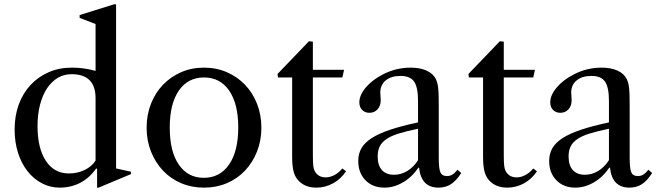

<svg xmlns="http://www.w3.org/2000/svg" viewBox="-20 -850 3013 880"><path d="M254 10C287.3 10 318.2 2.8 346.5 -11.5C374.8 -25.8 399.7 -48 421 -78L425 -76V10H432L580 -52V-63L512 -78V-830H502L345 -781V-768L418 -740V-525C382.7 -535 346.7 -540 310 -540C270.7 -540 235 -533 203 -519C171 -505 143.3 -485.5 120 -460.5C96.7 -435.5 78.7 -405.7 66 -371C53.3 -336.3 47 -298 47 -256C47 -218 52.2 -182.7 62.5 -150C72.8 -117.3 87.3 -89.2 106 -65.5C124.7 -41.8 146.7 -23.3 172 -10C197.3 3.3 224.7 10 254 10ZM296 -55C250.7 -55 215.3 -74.3 190 -113C164.7 -151.7 152 -204.7 152 -272C152 -308 155.8 -340.7 163.5 -370C171.2 -399.3 181.8 -424.3 195.5 -445C209.2 -465.7 225.5 -481.7 244.5 -493C263.5 -504.3 284.7 -510 308 -510C381.3 -510 418 -473.3 418 -400V-114C406.7 -96 390 -81.7 368 -71C346 -60.3 322 -55 296 -55Z M915 -540C877 -540 842 -533 810 -519C778 -505 750.3 -485.8 727 -461.5C703.7 -437.2 685.3 -408.2 672 -374.5C658.7 -340.8 652 -304.3 652 -265C652 -225.7 658.7 -189.2 672 -155.5C685.3 -121.8 703.7 -92.7 727 -68C750.3 -43.3 778 -24.2 810 -10.5C842 3.2 877 10 915 10C953 10 988 3.2 1020 -10.5C1052 -24.2 1079.7 -43.3 1103 -68C1126.3 -92.7 1144.7 -121.8 1158 -155.5C1171.3 -189.2 1178 -225.7 1178 -265C1178 -304.3 1171.3 -340.8 1158 -374.5C1144.7 -408.2 1126.3 -437.2 1103 -461.5C1079.7 -485.8 1052 -505 1020 -519C988 -533 953 -540 915 -540ZM758 -265C758 -337.7 771.8 -394.2 799.5 -434.5C827.2 -474.8 865.7 -495 915 -495C964.3 -495 1002.8 -474.8 1030.5 -434.5C1058.2 -394.2 1072 -338 1072 -266C1072 -193.3 1058 -136.7 1030 -96C1002 -55.3 963.3 -35 914 -35C865.3 -35 827.2 -55.2 799.5 -95.5C771.8 -135.8 758 -192.3 758 -265Z M1430 10C1457.3 10 1483 3.3 1507 -10C1531 -23.3 1550.7 -41.7 1566 -65L1549 -78C1539 -65.3 1527.2 -55.3 1513.5 -48C1499.8 -40.7 1486.3 -37 1473 -37C1450.3 -37 1433.7 -46.3 1423 -65C1419.7 -71 1417.3 -79 1416 -89C1414.7 -99 1414 -116.3 1414 -141V-495H1549L1557 -530H1414V-659L1396 -661L1252 -511L1254 -495H1319V-132C1319 -101.3 1321.5 -77.5 1326.5 -60.5C1331.5 -43.5 1340 -29.3 1352 -18C1372 0.7 1398 10 1430 10Z M1742 10C1771.3 10 1799.8 1.8 1827.5 -14.5C1855.2 -30.8 1878.7 -53.3 1898 -82L1901 -80C1907.7 -20 1937.3 10 1990 10C2011.3 10 2030.2 4.8 2046.5 -5.5C2062.8 -15.8 2078.7 -33 2094 -57L2077 -72C2068.3 -61.3 2060.3 -53.8 2053 -49.5C2045.7 -45.2 2037.3 -43 2028 -43C2013.3 -43 2003.5 -48.7 1998.5 -60C1993.5 -71.3 1991 -93.7 1991 -127V-356C1991 -376.7 1990.8 -394.2 1990.5 -408.5C1990.2 -422.8 1989.5 -434.8 1988.5 -444.5C1987.5 -454.2 1986.2 -462.2 1984.5 -468.5C1982.8 -474.8 1980.7 -481 1978 -487C1969.3 -504.3 1955 -517.5 1935 -526.5C1915 -535.5 1890.7 -540 1862 -540C1817.3 -540 1775 -529.7 1735 -509C1702.3 -492.3 1676.2 -472.3 1656.5 -449C1636.8 -425.7 1627 -403 1627 -381C1627 -366.3 1631.3 -354.7 1640 -346C1648.7 -337.3 1659.7 -333 1673 -333C1688.3 -333 1700.8 -338.3 1710.5 -349C1720.2 -359.7 1725 -373.7 1725 -391C1725 -396.3 1724.7 -402.2 1724 -408.5C1723.3 -414.8 1723 -420.7 1723 -426C1723 -449.3 1731.3 -467.8 1748 -481.5C1764.7 -495.2 1787.3 -502 1816 -502C1845.3 -502 1866 -493.3 1878 -476C1890 -458.7 1896 -429 1896 -387V-289C1846 -278.3 1803.5 -267.2 1768.5 -255.5C1733.5 -243.8 1705.2 -231 1683.5 -217C1661.8 -203 1646.2 -187.5 1636.5 -170.5C1626.8 -153.5 1622 -134 1622 -112C1622 -76 1633 -46.7 1655 -24C1677 -1.3 1706 10 1742 10ZM1786 -49C1762 -49 1743.5 -56.2 1730.5 -70.5C1717.5 -84.8 1711 -105.7 1711 -133C1711 -150.3 1714 -165.3 1720 -178C1726 -190.7 1736.2 -202 1750.5 -212C1764.8 -222 1783.8 -230.7 1807.5 -238C1831.2 -245.3 1860.7 -252.7 1896 -260V-116C1882.7 -94.7 1866.3 -78.2 1847 -66.5C1827.7 -54.8 1807.3 -49 1786 -49Z M2305 10C2332.3 10 2358 3.3 2382 -10C2406 -23.3 2425.7 -41.7 2441 -65L2424 -78C2414 -65.3 2402.2 -55.3 2388.5 -48C2374.8 -40.7 2361.3 -37 2348 -37C2325.3 -37 2308.7 -46.3 2298 -65C2294.7 -71 2292.3 -79 2291 -89C2289.7 -99 2289 -116.3 2289 -141V-495H2424L2432 -530H2289V-659L2271 -661L2127 -511L2129 -495H2194V-132C2194 -101.3 2196.5 -77.5 2201.5 -60.5C2206.5 -43.5 2215 -29.3 2227 -18C2247 0.7 2273 10 2305 10Z M2617 10C2646.3 10 2674.8 1.8 2702.5 -14.5C2730.2 -30.8 2753.7 -53.3 2773 -82L2776 -80C2782.7 -20 2812.3 10 2865 10C2886.3 10 2905.2 4.8 2921.5 -5.5C2937.8 -15.8 2953.7 -33 2969 -57L2952 -72C2943.3 -61.3 2935.3 -53.8 2928 -49.5C2920.7 -45.2 2912.3 -43 2903 -43C2888.3 -43 2878.5 -48.7 2873.5 -60C2868.5 -71.3 2866 -93.7 2866 -127V-356C2866 -376.7 2865.8 -394.2 2865.5 -408.5C2865.2 -422.8 2864.5 -434.8 2863.5 -444.5C2862.5 -454.2 2861.2 -462.2 2859.5 -468.5C2857.8 -474.8 2855.7 -481 2853 -487C2844.3 -504.3 2830 -517.5 2810 -526.5C2790 -535.5 2765.7 -540 2737 -540C2692.3 -540 2650 -529.7 2610 -509C2577.3 -492.3 2551.2 -472.3 2531.5 -449C2511.8 -425.7 2502 -403 2502 -381C2502 -366.3 2506.3 -354.7 2515 -346C2523.7 -337.3 2534.7 -333 2548 -333C2563.3 -333 2575.8 -338.3 2585.5 -349C2595.2 -359.7 2600 -373.7 2600 -391C2600 -396.3 2599.7 -402.2 2599 -408.5C2598.3 -414.8 2598 -420.7 2598 -426C2598 -449.3 2606.3 -467.8 2623 -481.5C2639.7 -495.2 2662.3 -502 2691 -502C2720.3 -502 2741 -493.3 2753 -476C2765 -458.7 2771 -429 2771 -387V-289C2721 -278.3 2678.5 -267.2 2643.5 -255.5C2608.5 -243.8 2580.2 -231 2558.5 -217C2536.8 -203 2521.2 -187.5 2511.5 -170.5C2501.8 -153.5 2497 -134 2497 -112C2497 -76 2508 -46.7 2530 -24C2552 -1.3 2581 10 2617 10ZM2661 -49C2637 -49 2618.5 -56.2 2605.5 -70.5C2592.5 -84.8 2586 -105.7 2586 -133C2586 -150.3 2589 -165.3 2595 -178C2601 -190.7 2611.2 -202 2625.5 -212C2639.8 -222 2658.8 -230.7 2682.5 -238C2706.2 -245.3 2735.7 -252.7 2771 -260V-116C2757.7 -94.7 2741.3 -78.2 2722 -66.5C2702.7 -54.8 2682.3 -49 2661 -49Z"/></svg>

Font: Libre Caslon Text
Style: Regular
Weight: 400
Designer: Pablo Impallari, Rodrigo Fuenzalida
Foundry: Pablo Impallari, Rodrigo Fuenzalida
Version: Version 1.000; ttfautohint (v0.93) -l 8 -r 50 -G 200 -x 14 -